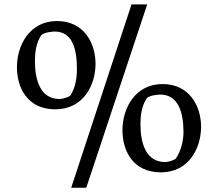

<svg xmlns="http://www.w3.org/2000/svg" viewBox="-20 -790 1012 891"><path d="M310.5 81.1H380.4L663.1 -769.5H590.3ZM236.8 -282.7C366.2 -282.7 423.3 -394 423.3 -494.1C423.3 -589.4 370.1 -692.4 244.6 -692.4C116.7 -692.4 58.6 -579.1 58.6 -478.5C58.6 -383.8 106 -282.7 236.8 -282.7ZM256.3 -330.6C168 -330.6 142.1 -417 142.1 -505.9C142.1 -544.9 147 -591.8 172.4 -627.9C188 -641.6 229.5 -643.6 233.9 -643.6C318.8 -643.6 336.9 -558.1 336.9 -469.2C336.9 -429.7 330.6 -382.3 305.7 -345.7C288.1 -334.5 265.1 -330.6 256.3 -330.6ZM548.3 -186C548.3 -91.3 595.7 9.8 726.6 9.8C856 9.8 913.1 -101.6 913.1 -201.7C913.1 -296.9 859.9 -399.9 734.4 -399.9C606.4 -399.9 548.3 -286.6 548.3 -186ZM631.8 -213.4C631.8 -252.4 636.7 -299.3 662.1 -335.4C677.7 -349.1 719.2 -351.1 723.6 -351.1C808.6 -351.1 831.5 -265.6 831.5 -176.8C831.5 -137.2 820.3 -89.8 795.4 -53.2C777.8 -42 754.9 -38.1 746.1 -38.1C657.7 -38.1 631.8 -124.5 631.8 -213.4Z"/></svg>

Font: Donegal One
Style: Regular
Weight: 400
Designer: Gary Lonergan
Foundry: Sorkin Type Co.
Version: Version 1.004